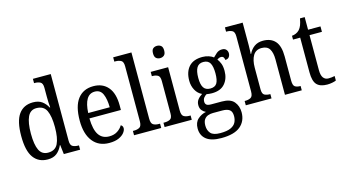

<svg xmlns="http://www.w3.org/2000/svg" viewBox="-101 -1165 3274 1809"><g transform="rotate(-15 1535.5 -260.5)"><path d="M237 10Q147 10 98.5 -56.5Q50 -123 50 -267Q50 -412 98.5 -479Q147 -546 238 -546Q292 -546 325.5 -521.5Q359 -497 379 -458H384Q381 -482 380 -511.5Q379 -541 379 -566V-650Q379 -695 356.5 -706.5Q334 -718 304 -718H296V-760H470V-110Q470 -66 492 -54Q514 -42 545 -42H553V0H394L383 -91H380Q359 -44 325.5 -17Q292 10 237 10ZM256 -51Q325 -51 352 -106Q379 -161 379 -267Q379 -373 352.5 -429Q326 -485 255 -485Q196 -485 170 -428.5Q144 -372 144 -266Q144 -158 170 -104.5Q196 -51 256 -51Z M836 10Q734 10 677 -62Q620 -134 620 -264Q620 -405 674 -475.5Q728 -546 827 -546Q918 -546 969.5 -485Q1021 -424 1021 -306V-262H714Q716 -152 750.5 -101Q785 -50 852 -50Q900 -50 933 -72Q966 -94 982 -123Q990 -120 996 -111.5Q1002 -103 1002 -90Q1002 -70 984 -46.5Q966 -23 929.5 -6.5Q893 10 836 10ZM926 -314Q925 -395 903 -444Q881 -493 827 -493Q775 -493 747.5 -447Q720 -401 716 -314Z M1079 0V-42H1091Q1123 -42 1144.5 -54.5Q1166 -67 1166 -114V-650Q1166 -695 1143.5 -706.5Q1121 -718 1091 -718H1079V-760H1257V-114Q1257 -67 1278.5 -54.5Q1300 -42 1332 -42H1344V0Z M1505 -638Q1482 -638 1466.5 -651.5Q1451 -665 1451 -698Q1451 -732 1466.5 -745Q1482 -758 1505 -758Q1528 -758 1544 -745Q1560 -732 1560 -698Q1560 -665 1544 -651.5Q1528 -638 1505 -638ZM1377 0V-42H1389Q1420 -42 1442 -53.5Q1464 -65 1464 -109V-426Q1464 -470 1443 -482Q1422 -494 1391 -494H1385V-536H1555V-114Q1555 -67 1576.5 -54.5Q1598 -42 1630 -42H1642V0Z M1868 239Q1770 239 1722 200.5Q1674 162 1674 94Q1674 35 1709 3.5Q1744 -28 1790 -37Q1770 -46 1753.5 -65Q1737 -84 1737 -117Q1737 -147 1753 -169Q1769 -191 1799 -210Q1759 -228 1736.5 -269.5Q1714 -311 1714 -361Q1714 -447 1758 -496.5Q1802 -546 1891 -546Q1924 -546 1953 -536Q1982 -526 1997 -513Q2010 -527 2033 -547Q2056 -567 2088 -567Q2115 -567 2128.5 -551.5Q2142 -536 2142 -515Q2142 -494 2130 -478.5Q2118 -463 2093 -463Q2093 -476 2085.5 -488Q2078 -500 2061 -500Q2049 -500 2040 -496Q2031 -492 2022 -486Q2038 -465 2049 -437Q2060 -409 2060 -365Q2060 -290 2018 -241Q1976 -192 1891 -192Q1879 -192 1864 -193.5Q1849 -195 1839 -197Q1823 -188 1811 -172.5Q1799 -157 1799 -134Q1799 -114 1811.5 -103.5Q1824 -93 1858 -93H1960Q2043 -93 2078.5 -51Q2114 -9 2114 53Q2114 139 2054 189Q1994 239 1868 239ZM1888 -239Q1934 -239 1952.5 -269Q1971 -299 1971 -365Q1971 -433 1952 -465.5Q1933 -498 1887 -498Q1843 -498 1823 -464.5Q1803 -431 1803 -364Q1803 -300 1823 -269.5Q1843 -239 1888 -239ZM1870 191Q1935 191 1971 175Q2007 159 2021.5 131.5Q2036 104 2036 69Q2036 24 2012 7Q1988 -10 1943 -10H1851Q1826 -10 1803 -2Q1780 6 1765.5 27Q1751 48 1751 87Q1751 132 1776.5 161.5Q1802 191 1870 191Z M2169 0V-42H2176Q2207 -42 2229 -54Q2251 -66 2251 -114V-650Q2251 -695 2228.5 -706.5Q2206 -718 2176 -718H2169V-760H2342V-537Q2342 -511 2340.5 -484Q2339 -457 2339 -455H2343Q2362 -496 2396.5 -521Q2431 -546 2482 -546Q2559 -546 2600.5 -499Q2642 -452 2642 -350V-114Q2642 -66 2661.5 -54Q2681 -42 2712 -42H2715V0H2551V-346Q2551 -411 2528.5 -447Q2506 -483 2452 -483Q2395 -483 2368.5 -438.5Q2342 -394 2342 -320V-109Q2342 -64 2364 -53Q2386 -42 2417 -42H2420V0Z M2962 10Q2893 10 2861 -24.5Q2829 -59 2829 -145V-483H2759V-520Q2778 -521 2798 -529.5Q2818 -538 2833 -554Q2848 -571 2857.5 -595Q2867 -619 2874 -659H2920V-536H3041V-483H2920V-143Q2920 -91 2938 -67Q2956 -43 2988 -43Q3006 -43 3020.5 -45Q3035 -47 3049 -50V-6Q3037 0 3012 5Q2987 10 2962 10Z"/></g></svg>

Font: Noto Serif Khmer SemiCondensed
Style: Regular
Weight: 400
Width: 4
Designer: Danh Hong and the Monotype Design Team
Foundry: Monotype Imaging Inc.
Version: Version 2.004; ttfautohint (v1.8.4.7-5d5b)